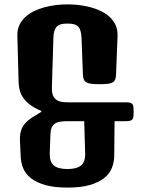

<svg xmlns="http://www.w3.org/2000/svg" viewBox="-20 -848 644 874"><path d="M70.8 -208.5Q69.8 -234.4 75.7 -252.9Q81.5 -271.5 94 -285.9Q106.4 -300.3 125 -312.5Q143.6 -324.7 168 -338.9V-342.8Q135.7 -356.4 116 -371.8Q96.2 -387.2 84.7 -404.3Q73.2 -421.4 69.1 -440.2Q64.9 -459 64.5 -479L59.1 -684.6Q58.1 -711.4 67.9 -732.7Q77.6 -753.9 94.5 -769.8Q111.3 -785.6 134 -796.9Q156.7 -808.1 182.4 -814.9Q208 -821.8 235.1 -825Q262.2 -828.1 287.6 -828.1Q313 -828.1 339.8 -825Q366.7 -821.8 392.3 -814.9Q418 -808.1 440.7 -796.9Q463.4 -785.6 480.2 -769.8Q497.1 -753.9 506.6 -732.7Q516.1 -711.4 515.1 -684.6L508.3 -509.8Q507.8 -494.6 504.2 -485.8Q500.5 -477.1 491.9 -472.4Q483.4 -467.8 469.5 -466.3Q455.6 -464.8 434.1 -464.8Q412.6 -464.8 397.9 -466.3Q383.3 -467.8 374.5 -472.4Q365.7 -477.1 361.8 -485.8Q357.9 -494.6 357.4 -509.8L351.1 -675.8Q350.1 -694.8 346.4 -707.3Q342.8 -719.7 335.2 -727.3Q327.6 -734.9 315.9 -737.8Q304.2 -740.7 287.6 -740.7Q270.5 -740.7 258.5 -737.8Q246.6 -734.9 239 -727.3Q231.4 -719.7 227.5 -707.3Q223.6 -694.8 223.1 -675.8L216.3 -453.6Q215.3 -433.1 219.2 -419.4Q223.1 -405.8 231.9 -397.5Q240.7 -389.2 254.2 -385.7Q267.6 -382.3 286.6 -382.3H552.7Q565.9 -382.3 573 -380.1Q580.1 -377.9 583.5 -372.8Q586.9 -367.7 587.6 -359.4Q588.4 -351.1 588.4 -339.4Q588.4 -327.6 587.6 -319.3Q586.9 -311 583.5 -305.9Q580.1 -300.8 573 -298.6Q565.9 -296.4 553.2 -296.4H501.5L500 -135.7Q499 -106.9 488.3 -81.3Q477.5 -55.7 452.9 -36.4Q428.2 -17.1 387.9 -5.6Q347.7 5.9 287.6 5.9Q227.1 5.9 186.5 -5.6Q146 -17.1 121.3 -36.4Q96.7 -55.7 85.9 -81.3Q75.2 -106.9 74.2 -135.7ZM206.5 -149.9Q205.6 -110.8 225.1 -94.7Q244.6 -78.6 286.6 -78.6H287.6Q329.1 -78.6 348.9 -94.7Q368.7 -110.8 367.7 -149.9L363.3 -296.4H287.6Q267.6 -296.4 253.2 -293.9Q238.8 -291.5 229.2 -284.7Q219.7 -277.8 214.8 -265.9Q210 -253.9 209.5 -234.9Z"/></svg>

Font: Denk One
Style: Regular
Weight: 400
Designer: Irina Smirnova
Foundry: Irina Smirnova
Version: Version 1.002